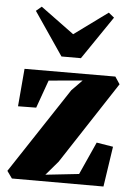

<svg xmlns="http://www.w3.org/2000/svg" viewBox="-56 -848 616 890"><g transform="rotate(5 252.0 -403.0)"><path d="M320.5 -481 163.5 -467 117 -337 32.5 -336 47.5 -511.5 470 -512.5 492.5 -478.5 242.5 -96.5 186.5 -31 342 -48 410.5 -200 487.5 -187.5 459.5 0H33.5L9.5 -33.5L272 -431.5ZM213 -583.5 76.5 -784 102 -805.5 258 -691 414 -805 440 -784 303.5 -583.5Z"/></g></svg>

Font: Merriweather 120pt Black
Style: Regular
Weight: 900
Designer: Eben Sorkin
Foundry: Eben Sorkin
Version: Version 2.100